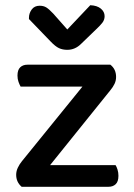

<svg xmlns="http://www.w3.org/2000/svg" viewBox="-20 -716 512 736"><path d="M63 0Q42 -18 42 -46Q42 -60 48.5 -73.5Q55 -87 64 -98L296 -384H59Q55 -391 51 -402Q47 -413 47 -426Q47 -448 57.5 -458Q68 -468 85 -468H403Q425 -451 425 -421Q425 -407 419 -394.5Q413 -382 403 -370L172 -83H423Q427 -77 430.5 -66Q434 -55 434 -42Q434 -20 423.5 -10Q413 0 396 0ZM238 -603 326 -696Q352 -695 366.5 -683Q381 -671 381 -654Q381 -640 372.5 -629Q364 -618 349 -604L291 -548Q268 -525 238 -525Q220 -525 206 -531.5Q192 -538 173 -558L91 -643V-648Q91 -665 101.5 -679.5Q112 -694 132 -694Q147 -694 157.5 -687.5Q168 -681 184 -664Z"/></svg>

Font: Baloo Da 2 Medium
Style: Regular
Weight: 500
Designer: Noopur Datye, Sulekha Rajkumar and Ek Type
Foundry: Ek Type
Version: Version 1.640;hotconv 1.0.111;makeotfexe 2.5.65597; ttfautoh